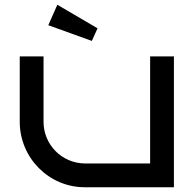

<svg xmlns="http://www.w3.org/2000/svg" viewBox="-20 -787 823 807"><path d="M711 -550H611V-100H336C240 -101 163 -179 163 -275V-550H63V-275C63 -124 185 0 336 0H711ZM183 -681 366 -615 390 -668 221 -767Z"/></svg>

Font: Bruno Ace
Style: Regular
Weight: 400
Designer: Astigmatic (AOETI)
Foundry: Astigmatic (AOETI)
Version: Version 1.000